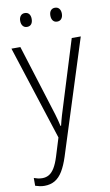

<svg xmlns="http://www.w3.org/2000/svg" viewBox="-103 -760 604 1053"><g transform="rotate(-10 199.0 -234.0)"><path d="M8.3 -530.8H58.1L166.5 -184.6Q175.8 -156.2 181.9 -135.3Q188 -114.3 192.4 -97.9Q196.8 -81.5 199.7 -66.9H203.1Q209 -92.8 217.5 -121.8Q226.1 -150.9 236.8 -184.1L344.2 -530.8H394.5L192.4 104Q177.2 150.9 158.7 181.6Q140.1 212.4 115.2 227.1Q90.3 241.7 57.1 241.7Q42.5 241.7 30.5 239Q18.6 236.3 5.9 232.4V189Q16.6 192.9 28.3 195.6Q40 198.2 52.2 198.2Q73.7 198.2 90.3 188.2Q106.9 178.2 120.6 155.8Q134.3 133.3 146 96.2L177.7 -6.3ZM82 -672.4Q82 -689.5 90.6 -700Q99.1 -710.4 113.8 -710.4Q129.4 -710.4 137.7 -700.2Q146 -689.9 146 -672.4Q146 -653.8 137.7 -643.6Q129.4 -633.3 113.8 -633.3Q99.1 -633.3 90.6 -643.8Q82 -654.3 82 -672.4ZM250 -672.4Q250 -689.9 258.5 -700.2Q267.1 -710.4 281.7 -710.4Q296.9 -710.4 305.4 -700.2Q314 -689.9 314 -672.4Q314 -654.3 305.4 -643.8Q296.9 -633.3 281.7 -633.3Q266.6 -633.3 258.3 -643.8Q250 -654.3 250 -672.4Z"/></g></svg>

Font: Open Sans SemiCondensed Light
Style: Regular
Weight: 300
Width: 4
Designer: Monotype Design Team
Foundry: Monotype Imaging Inc.
Version: Version 3.000